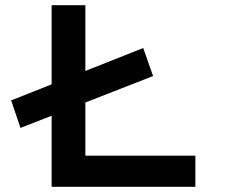

<svg xmlns="http://www.w3.org/2000/svg" viewBox="-20 -720 883 740"><path d="M59 -227 23 -333 532 -535 570 -427ZM179 0V-700H309V-120H733V0Z"/></svg>

Font: Lexend Peta Medium
Style: Regular
Weight: 500
Designer: Bonnie Shaver-Troup, Thomas Jockin
Foundry: Lexend
Version: Version 1.007